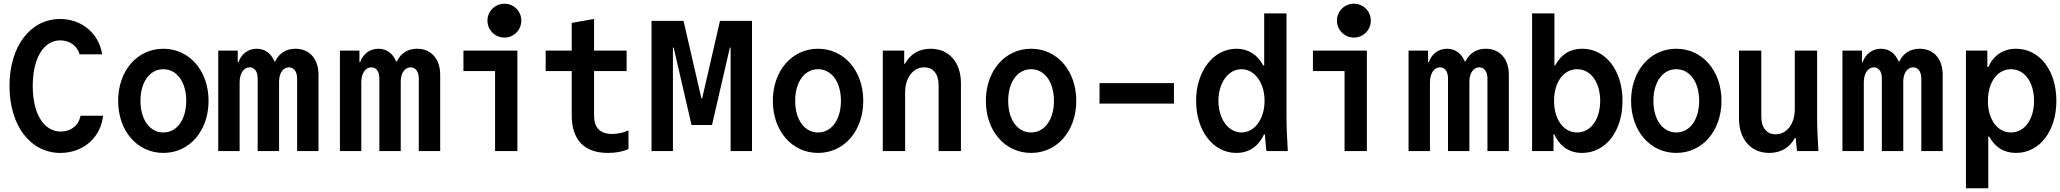

<svg xmlns="http://www.w3.org/2000/svg" viewBox="-20 -812 11073 1032"><path d="M413 -190C403 -138 362 -105 307 -105C215 -105 156 -200 156 -350C156 -499 214 -595 304 -595C354 -595 395 -566 408 -520H529C512 -632 420 -710 303 -710C143 -710 31 -563 31 -350C31 -137 143 10 305 10C427 10 522 -73 534 -190Z M858 10C998 10 1101 -108 1101 -270C1101 -432 998 -550 858 -550C718 -550 615 -432 615 -270C615 -108 718 10 858 10ZM858 -100C785 -100 735 -169 735 -270C735 -371 785 -440 858 -440C931 -440 981 -371 981 -270C981 -169 931 -100 858 -100Z M1153 0H1268V-370C1268 -417 1290 -450 1322 -450C1349 -450 1365 -427 1365 -390V0H1480V-374C1480 -419 1502 -450 1533 -450C1560 -450 1577 -427 1577 -390V0H1692V-410C1692 -495 1644 -550 1568 -550C1519 -550 1481 -527 1459 -482H1455C1437 -526 1403 -550 1360 -550C1315 -550 1277 -523 1262 -478H1258V-540H1153Z M1807 0H1922V-370C1922 -417 1944 -450 1976 -450C2003 -450 2019 -427 2019 -390V0H2134V-374C2134 -419 2156 -450 2187 -450C2214 -450 2231 -427 2231 -390V0H2346V-410C2346 -495 2298 -550 2222 -550C2173 -550 2135 -527 2113 -482H2109C2091 -526 2057 -550 2014 -550C1969 -550 1931 -523 1916 -478H1912V-540H1807Z M2761 -540H2471V-430H2641V0H2761ZM2600 -701C2600 -651 2641 -610 2691 -610C2742 -610 2782 -651 2782 -701C2782 -752 2742 -792 2691 -792C2641 -792 2600 -752 2600 -701Z M3173 -193V-430H3348V-540H3173V-710L3053 -689V-540H2913V-430H3053V-193C3053 -60 3120 10 3248 10C3289 10 3328 3 3358 -11V-111C3329 -98 3299 -92 3271 -92C3205 -92 3173 -125 3173 -193Z M3597 -556H3601L3697 -140H3807L3903 -556H3907V0H4022V-700H3850L3754 -283H3750L3654 -700H3482V0H3597Z M4377 10C4517 10 4620 -108 4620 -270C4620 -432 4517 -550 4377 -550C4237 -550 4134 -432 4134 -270C4134 -108 4237 10 4377 10ZM4377 -100C4304 -100 4254 -169 4254 -270C4254 -371 4304 -440 4377 -440C4450 -440 4500 -371 4500 -270C4500 -169 4450 -100 4377 -100Z M4725 0H4845V-315C4845 -394 4888 -450 4948 -450C4996 -450 5025 -414 5025 -355V0H5145V-365C5145 -477 5081 -550 4982 -550C4920 -550 4872 -521 4844 -469H4840V-540H4725Z M5522 10C5662 10 5765 -108 5765 -270C5765 -432 5662 -550 5522 -550C5382 -550 5279 -432 5279 -270C5279 -108 5382 10 5522 10ZM5522 -100C5449 -100 5399 -169 5399 -270C5399 -371 5449 -440 5522 -440C5595 -440 5645 -371 5645 -270C5645 -169 5595 -100 5522 -100Z M5890 -255H6290V-365H5890Z M6787 0H6902C6898 -63 6895 -129 6895 -180V-740H6775V-460H6770C6739 -518 6690 -550 6626 -550C6502 -550 6409 -430 6409 -270C6409 -109 6501 10 6625 10C6693 10 6744 -25 6774 -89H6779C6781 -60 6783 -32 6787 0ZM6653 -100C6582 -100 6529 -173 6529 -270C6529 -367 6582 -440 6653 -440C6724 -440 6777 -367 6777 -270C6777 -173 6724 -100 6653 -100Z M7327 -540H7037V-430H7207V0H7327ZM7166 -701C7166 -651 7207 -610 7257 -610C7308 -610 7348 -651 7348 -701C7348 -752 7308 -792 7257 -792C7207 -792 7166 -752 7166 -701Z M7551 0H7666V-370C7666 -417 7688 -450 7720 -450C7747 -450 7763 -427 7763 -390V0H7878V-374C7878 -419 7900 -450 7931 -450C7958 -450 7975 -427 7975 -390V0H8090V-410C8090 -495 8042 -550 7966 -550C7917 -550 7879 -527 7857 -482H7853C7835 -526 7801 -550 7758 -550C7713 -550 7675 -523 7660 -478H7656V-540H7551Z M8215 0H8330V-90H8334C8364 -25 8415 10 8484 10C8611 10 8701 -107 8701 -270C8701 -433 8611 -550 8484 -550C8419 -550 8370 -519 8339 -460H8335V-740H8215ZM8457 -100C8384 -100 8333 -170 8333 -270C8333 -370 8384 -440 8457 -440C8530 -440 8581 -370 8581 -270C8581 -170 8530 -100 8457 -100Z M8990 10C9130 10 9233 -108 9233 -270C9233 -432 9130 -550 8990 -550C8850 -550 8747 -432 8747 -270C8747 -108 8850 10 8990 10ZM8990 -100C8917 -100 8867 -169 8867 -270C8867 -371 8917 -440 8990 -440C9063 -440 9113 -371 9113 -270C9113 -169 9063 -100 8990 -100Z M9747 -180V-540H9627V-225C9627 -146 9584 -90 9524 -90C9476 -90 9447 -126 9447 -185V-540H9327V-175C9327 -63 9391 10 9490 10C9552 10 9600 -19 9628 -71H9632C9634 -48 9636 -25 9639 0H9754C9750 -63 9747 -129 9747 -180Z M9883 0H9998V-370C9998 -417 10020 -450 10052 -450C10079 -450 10095 -427 10095 -390V0H10210V-374C10210 -419 10232 -450 10263 -450C10290 -450 10307 -427 10307 -390V0H10422V-410C10422 -495 10374 -550 10298 -550C10249 -550 10211 -527 10189 -482H10185C10167 -526 10133 -550 10090 -550C10045 -550 10007 -523 9992 -478H9988V-540H9883Z M10547 -540V200H10667V-78H10672C10703 -20 10752 10 10816 10C10943 10 11033 -107 11033 -270C11033 -433 10943 -550 10816 -550C10748 -550 10697 -516 10667 -452H10662V-540ZM10789 -440C10862 -440 10913 -370 10913 -270C10913 -170 10862 -100 10789 -100C10716 -100 10665 -170 10665 -270C10665 -370 10716 -440 10789 -440Z"/></svg>

Font: CommitMono-dimboump
Style: Bold
Weight: 700
Monospace: yes
Designer: Eigil Nikolajsen
Foundry: Eigil Nikolajsen
Version: Version 1.143